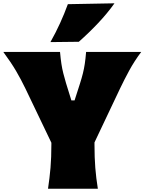

<svg xmlns="http://www.w3.org/2000/svg" viewBox="-28 -1152 885 1172"><path d="M265.1 0Q274.9 -65.4 280.3 -127.7Q285.6 -189.9 285.6 -269.5V-280.8L127 -611.8Q100.1 -667.5 70.1 -718.8Q40 -770 -7.8 -835H338.4Q342.3 -792 346.9 -761.7Q351.6 -731.4 358.4 -704.6Q365.2 -677.7 375 -644.5L407.7 -539.1H427.2L460.4 -642.6Q471.2 -676.8 478 -704.1Q484.9 -731.4 489.5 -762Q494.1 -792.5 497.6 -835H834Q792 -778.8 761.2 -722.2Q730.5 -665.5 705.1 -612.3L548.8 -282.7V-269.5Q548.8 -189.9 553.7 -127.7Q558.6 -65.4 569.3 0ZM279.8 -895Q312.5 -953.1 338.9 -1011Q365.2 -1068.8 386.2 -1126.5L670.9 -1131.8Q627.4 -1070.8 571.5 -1011.5Q515.6 -952.1 453.1 -897Z"/></svg>

Font: Pinar Black
Style: Regular
Weight: 900
Designer: Amin Abedi
Version: Version 3.000